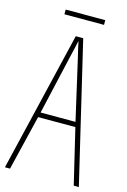

<svg xmlns="http://www.w3.org/2000/svg" viewBox="-125 -887 627 946"><g transform="rotate(15 188.5 -414.0)"><path d="M290 -828H88V-804H290ZM351 0H377L208 -714H170L0 0H26L94 -281H284ZM208 -612 278 -306H100L170 -612C178 -646 183 -666 189 -695C195 -666 200 -645 208 -612Z"/></g></svg>

Font: Noto Sans Arabic ExtCond Thin
Style: Regular
Weight: 100
Width: 2
Designer: Monotype Design Team, Nadine Chahine, Nizar Qandah and Khaled Hosny
Foundry: Monotype Imaging Inc.
Version: Version 2.012